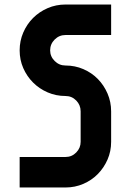

<svg xmlns="http://www.w3.org/2000/svg" viewBox="-20 -830 580 850"><path d="M67 -607Q67 -649 83 -686Q99 -723 126.5 -750.5Q154 -778 191 -794Q228 -810 270 -810H472V-675H270Q242 -675 222 -655Q202 -635 202 -607Q202 -580 222 -560Q242 -540 270 -540Q312 -540 349 -524Q386 -508 413 -480.5Q440 -453 456 -416Q472 -379 472 -337V-202Q472 -160 456 -123.5Q440 -87 413 -59.5Q386 -32 349 -16Q312 0 270 0H67V-135H270Q298 -135 317.5 -155Q337 -175 337 -202V-337Q337 -365 317.5 -385Q298 -405 270 -405Q228 -405 191 -421Q154 -437 126.5 -464.5Q99 -492 83 -528.5Q67 -565 67 -607Z"/></svg>

Font: Transit CAT
Style: Regular
Weight: 400
Designer: Peter Wiegel
Foundry: Peter Wiegel
Version: 1.000